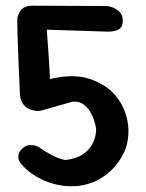

<svg xmlns="http://www.w3.org/2000/svg" viewBox="-20 -663 511 673"><path d="M232 -10Q200 -10 168.5 -18.5Q137 -27 108.5 -43.5Q80 -60 58 -84Q58 -84 53.5 -89Q49 -94 46 -102.5Q43 -111 45 -121.5Q47 -132 58 -142Q71 -154 84 -154.5Q97 -155 106 -151.5Q115 -148 115 -148Q136 -133 161 -119.5Q186 -106 210 -102Q249 -107 272.5 -123.5Q296 -140 306.5 -163.5Q317 -187 317 -210Q315 -227 308.5 -245Q302 -263 291.5 -278Q281 -293 266.5 -301Q252 -309 232 -306L130 -277Q119 -273 106 -274.5Q93 -276 81 -281.5Q69 -287 60.5 -299Q52 -311 50 -329Q47 -388 45 -442.5Q43 -497 41.5 -539.5Q40 -582 41 -601Q43 -606 45.5 -613.5Q48 -621 53.5 -628Q59 -635 71 -639.5Q83 -644 103 -643L355 -642Q355 -642 360.5 -641Q366 -640 374.5 -637Q383 -634 391.5 -628Q400 -622 405.5 -612Q411 -602 410 -587Q410 -573 402.5 -565.5Q395 -558 385.5 -555.5Q376 -553 368.5 -552.5Q361 -552 361 -552L144 -559Q146 -531 149.5 -483Q153 -435 155 -386Q190 -394 218 -395.5Q246 -397 270.5 -392.5Q295 -388 318 -377Q360 -358 385 -328Q410 -298 421 -262.5Q432 -227 430 -192.5Q428 -158 416 -131Q397 -91 368 -64Q339 -37 304 -23.5Q269 -10 232 -10Z"/></svg>

Font: Sour Gummy Medium
Style: Regular
Weight: 500
Designer: Stefie Justprince
Foundry: Eifetstype
Version: Version 1.000